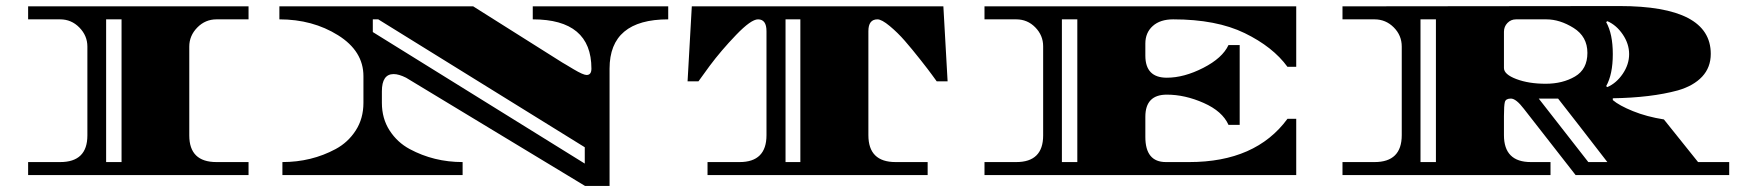

<svg xmlns="http://www.w3.org/2000/svg" viewBox="-20 -579 5752 635"><path d="M606 -425V-131Q606 -43 696 -43H802V0H73V-43H179Q269 -43 269 -131V-425Q269 -461 242.5 -488Q216 -515 179 -515H73V-558H802V-515H696Q659 -515 632.5 -488Q606 -461 606 -425ZM382 -43V-515H331V-43Z M1742 -515V-558H2190V-515Q1996 -515 1996 -352V36H1915L1323 -322Q1299 -334 1282 -334Q1243 -334 1243 -277V-239Q1243 -187 1268.5 -147.5Q1294 -108 1335 -86Q1415 -43 1510 -43V0H914V-43Q1010 -43 1090 -86Q1131 -108 1156.5 -147.5Q1182 -187 1182 -239V-327Q1182 -410 1098 -462.5Q1014 -515 904 -515V-558H1545L1840 -372L1852 -365Q1864 -358 1877 -350Q1909 -331 1920 -331Q1936 -331 1936 -352Q1936 -515 1742 -515ZM1213 -515V-473L1914 -38V-92L1231 -515Z M2882 -515Q2852 -515 2852 -476V-132Q2852 -43 2942 -43H3048V0H2320V-43H2426Q2515 -43 2515 -132V-476Q2515 -515 2487 -515Q2464 -515 2414.5 -463.5Q2365 -412 2327 -361L2290 -310H2254L2268 -558H3100L3114 -310H3078Q3072 -318 3062 -332Q3052 -346 3024 -381.5Q2996 -417 2972.5 -444Q2949 -471 2922.5 -493Q2896 -515 2882 -515ZM2627 -43V-515H2578V-43Z M3860 -515Q3817 -515 3792.5 -493Q3768 -471 3768 -435V-395Q3768 -322 3839 -322Q3896 -322 3959.5 -354.5Q4023 -387 4043 -430H4080V-166H4043Q4023 -211 3961 -238.5Q3899 -266 3839 -266Q3768 -266 3768 -193V-126Q3768 -43 3836 -43H3913Q4133 -43 4238 -186H4267V0H3236V-43H3341Q3430 -43 3430 -131V-426Q3430 -462 3404 -488.5Q3378 -515 3341 -515H3236V-558H4267V-358H4238Q4190 -424 4096.5 -469.5Q4003 -515 3860 -515ZM3492 -43H3543V-515H3492Z M5699 -43V0H5191L5020 -219Q4994 -253 4977 -253Q4960 -253 4957 -241.5Q4954 -230 4954 -195V-132Q4954 -43 5043 -43H5108V0H4420V-43H4526Q4616 -43 4616 -132V-425Q4616 -462 4589.5 -488.5Q4563 -515 4526 -515H4420V-558Q5190 -559 5336 -559Q5638 -559 5638 -401Q5638 -356 5609.5 -325.5Q5581 -295 5529 -280Q5441 -256 5314 -254V-248Q5335 -230 5380.5 -211.5Q5426 -193 5483 -184L5596 -43ZM4678 -43H4729V-515H4678ZM4954 -474V-354Q4954 -333 4995 -317.5Q5036 -302 5092 -302Q5148 -302 5189 -326Q5230 -350 5230 -404Q5230 -458 5184.5 -486.5Q5139 -515 5094 -515H4994Q4977 -515 4965.5 -503Q4954 -491 4954 -474ZM5069 -253 5233 -43H5296Q5188 -183 5133 -253ZM5296 -509 5292 -506Q5314 -467 5314 -400Q5314 -333 5292 -294L5296 -291Q5326 -304 5347 -335Q5368 -366 5368 -400Q5368 -434 5347 -465Q5326 -496 5296 -509Z"/></svg>

Font: Diplomata SC
Style: Regular
Weight: 400
Width: 7
Designer: Eduardo Rodriguez Tunni
Foundry: Eduardo Rodriguez Tunni
Version: Version 1.001